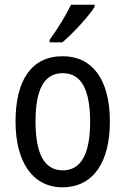

<svg xmlns="http://www.w3.org/2000/svg" viewBox="-20 -786 533 816"><path d="M382 -757V-766H282C260 -721 227 -666 191 -617V-606H245C288 -642 357 -716 382 -757ZM447 -269C447 -450 371 -547 247 -547C114 -547 46 -446 46 -269C46 -98 119 10 245 10C378 10 447 -99 447 -269ZM131 -269C131 -404 166 -475 247 -475C326 -475 363 -404 363 -269C363 -134 326 -62 247 -62C167 -62 131 -135 131 -269Z"/></svg>

Font: Noto Sans Gujarati UI Condensed
Style: Regular
Weight: 400
Width: 3
Designer: Jelle Bosma - Monotype Design Team, Universal Thirst
Foundry: Monotype Imaging Inc.
Version: Version 2.106